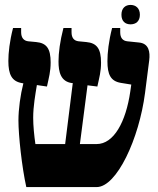

<svg xmlns="http://www.w3.org/2000/svg" viewBox="-20 -761 642 781"><path d="M511 -662C532 -662 549 -674 549 -701C549 -728 532 -741 511 -741C490 -741 474 -728 474 -701C474 -674 490 -662 511 -662ZM87 0H373C455 0 546 -197 570 -383L587 -516C591 -549 586 -584 546 -588L498 -593C479 -595 469 -607 469 -630V-647H436C422 -593 417 -546 417 -512C417 -458 430 -431 471 -424L514 -417L510 -389C492 -265 443 -175 373 -175H305L336 -414L376 -409C384 -446 391 -470 391 -506C391 -563 374 -586 331 -590L300 -593C281 -595 271 -607 271 -630V-647H238C224 -593 218 -546 218 -511C218 -468 227 -429 273 -423H276L245 -175H124C119 -209 115 -250 115 -282C115 -329 124 -378 130 -415L171 -409C179 -446 186 -470 186 -507C186 -563 170 -586 127 -590L95 -593C77 -595 66 -607 66 -630V-647H33C19 -593 14 -546 14 -513C14 -458 28 -430 69 -423L75 -422C63 -375 55 -317 55 -271C55 -210 69 -81 87 0Z"/></svg>

Font: Noto Serif Hebrew ExtraCondensed Black
Style: Regular
Weight: 900
Width: 2
Designer: Monotype Design Team
Foundry: Monotype Imaging Inc.
Version: Version 2.004